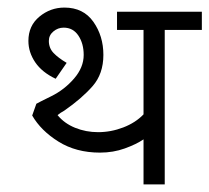

<svg xmlns="http://www.w3.org/2000/svg" viewBox="-20 -487 553 507"><path d="M415 -408V0H359V-119Q340 -106 309.5 -95Q279 -84 244 -84Q181 -84 134.5 -113Q88 -142 65 -182L76 -213Q81 -216 115.5 -233Q150 -250 175.5 -279.5Q201 -309 201 -342Q201 -372 187 -393Q173 -414 148 -414Q133 -414 121 -404Q109 -394 109 -379Q109 -360 121.5 -347Q134 -334 156 -321L127 -279Q91 -296 73 -322.5Q55 -349 55 -379Q55 -419 84 -443Q113 -467 150 -467Q200 -467 226.5 -429.5Q253 -392 253 -342Q253 -292 224.5 -259.5Q196 -227 150 -195Q139 -189 132 -183Q150 -161 178.5 -149.5Q207 -138 239 -138Q273 -138 305.5 -150.5Q338 -163 359 -185V-408H289V-456H513V-408Z"/></svg>

Font: Cambay Devanagari
Style: Regular
Weight: 400
Designer: Pooja Saxena
Foundry: Pooja Saxena
Version: Version 1.180;PS 001.180;hotconv 1.0.70;makeotf.lib2.5.58329